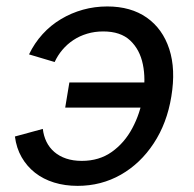

<svg xmlns="http://www.w3.org/2000/svg" viewBox="-20 -573 610 604"><path d="M224.1 11.7Q184.1 11.7 150.1 1.2Q116.2 -9.3 90.3 -29.5Q64.5 -49.8 48.1 -78.4Q31.7 -106.9 26.9 -143.6L114.7 -167.5Q117.2 -145.5 126.2 -127Q135.3 -108.4 150.9 -95Q166.5 -81.5 188.2 -74.2Q210 -66.9 237.3 -66.9Q292 -66.9 331.8 -95.2Q371.6 -123.5 396.2 -169.7Q420.9 -215.8 429.7 -269.5Q439 -324.2 429.4 -370.6Q419.9 -417 389.6 -445.6Q359.4 -474.1 304.7 -474.1Q277.8 -474.1 254.2 -467Q230.5 -460 210.9 -447Q191.4 -434.1 176.5 -416.5Q161.6 -398.9 151.9 -377.9L71.3 -401.9Q88.4 -437.5 114 -465.6Q139.6 -493.7 171.9 -512.9Q204.1 -532.2 241 -542.5Q277.8 -552.7 317.4 -552.7Q391.6 -552.7 441.7 -517.6Q491.7 -482.4 512.5 -418.7Q533.2 -355 519 -269.5Q505.4 -185.5 463.6 -122.1Q421.9 -58.6 360.1 -23.4Q298.3 11.7 224.1 11.7ZM437.5 -234.4H185.1L198.2 -313.5H450.7Z"/></svg>

Font: Inter
Style: Italic
Weight: 400
Italic angle: -9.3988°
Designer: Rasmus Andersson
Foundry: rsms
Version: Version 4.001;git-66647c0bb